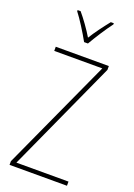

<svg xmlns="http://www.w3.org/2000/svg" viewBox="-176 -1015 752 1081"><g transform="rotate(20 200.0 -475.0)"><path d="M188 -793H211C237 -838 277 -901 309 -943V-950H291C256 -906 226 -866 200 -824C175 -866 139 -916 110 -950H92V-943C119 -909 162 -840 188 -793ZM374 0V-25H62L365 -691V-714H47V-689H335L30 -22V0Z"/></g></svg>

Font: Noto Sans Ethiopic Condensed Thin
Style: Regular
Weight: 100
Width: 3
Designer: Monotype Design Team
Foundry: Monotype Imaging Inc.
Version: Version 2.102